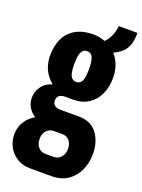

<svg xmlns="http://www.w3.org/2000/svg" viewBox="-158 -694 718 968"><g transform="rotate(20 201.5 -209.5)"><path d="M132 204Q91 204 60.5 185.5Q30 167 13.5 136Q-3 105 -3 69Q-3 31 16 1Q35 -29 67 -47Q43 -62 30 -85Q17 -108 17 -135Q17 -165 35.5 -193Q54 -221 93 -233Q63 -257 47 -290.5Q31 -324 31 -365Q31 -420 50.5 -459Q70 -498 108 -519Q146 -540 200 -540Q218 -540 234 -537Q250 -534 264 -528Q279 -542 290.5 -565.5Q302 -589 306 -623H406Q406 -578 394.5 -552Q383 -526 364.5 -511.5Q346 -497 325 -487Q346 -465 357 -434.5Q368 -404 368 -368Q368 -317 350 -278.5Q332 -240 298 -218Q264 -196 216 -196H174Q154 -196 142.5 -187.5Q131 -179 131 -160Q131 -142 143.5 -134Q156 -126 175 -126H271Q338 -126 371 -81.5Q404 -37 404 28Q404 74 386.5 114Q369 154 333.5 179Q298 204 245 204ZM179 109H221Q238 109 250.5 101Q263 93 270 79Q277 65 277 47Q277 19 262.5 2.5Q248 -14 224 -14H179Q156 -14 140.5 2.5Q125 19 125 47Q125 75 140 92Q155 109 179 109ZM200 -285Q221 -285 230 -304Q239 -323 239 -367Q239 -411 230 -430.5Q221 -450 200 -450Q179 -450 169.5 -430.5Q160 -411 160 -367Q160 -339 164 -320.5Q168 -302 177 -293.5Q186 -285 200 -285Z"/></g></svg>

Font: Archivo ExtraCondensed ExtraBold
Style: Regular
Weight: 800
Width: 2
Designer: Hector Gatti
Foundry: Omnibus-Type
Version: Version 2.001